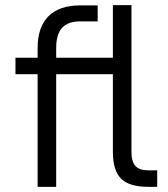

<svg xmlns="http://www.w3.org/2000/svg" viewBox="-20 -725 650 745"><path d="M590 -64V0H556Q482 0 450 -31.5Q418 -63 418 -136V-437H198V0H126V-437H40V-501H126V-538Q126 -620 168 -662Q210 -704 291 -704H359V-642H291Q243 -642 220.5 -616.5Q198 -591 198 -538V-501H418V-705H490V-136Q490 -98 505.5 -81Q521 -64 556 -64Z"/></svg>

Font: Stavian Regular
Style: Regular
Weight: 400
Version: Version 1.000; ttfautohint (v1.6)